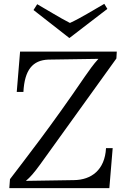

<svg xmlns="http://www.w3.org/2000/svg" viewBox="-20 -965 652 985"><path d="M335 -770.5H336.9L530.8 -919.4L515.1 -945.3C457 -912.6 399.9 -875.5 339.8 -847.7H337.9C281.7 -876.5 227.1 -911.6 170.9 -943.4L151.9 -913.6ZM577.1 -665 579.1 -700.2H83L65.9 -493.2H100.1C106 -606.9 147.9 -655.8 227.1 -659.2L484.9 -663.1C458 -633.8 437 -603 416 -573.2C236.8 -310.1 110.8 -150.9 31.2 -45.9L27.8 0H541L558.1 -205.1H523.9C518.1 -92.8 448.2 -42 359.9 -41L112.8 -37.1C135.3 -56.2 153.8 -77.1 185.1 -120.1Z"/></svg>

Font: Lora Italic
Style: Regular
Weight: 400
Italic angle: -3°
Designer: Olga Karpushina, Alexei Vanyashin
Foundry: Cyreal
Version: Version 1.011;PS 001.011;hotconv 1.0.70;makeotf.lib2.5.58329